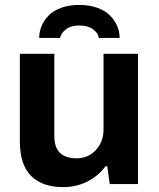

<svg xmlns="http://www.w3.org/2000/svg" viewBox="-20 -743 641 775"><path d="M462.9 -589.8H378.9Q377 -608.4 356.2 -624.3Q335.4 -640.1 299.8 -640.1Q266.1 -640.1 246.3 -624.8Q226.6 -609.4 222.2 -589.8H138.2Q138.2 -614.3 147.5 -637Q156.7 -659.7 175.3 -679.4Q193.8 -699.2 226.1 -711.2Q258.3 -723.1 299.8 -723.1Q341.3 -723.1 373.8 -711.2Q406.2 -699.2 425 -679.4Q443.8 -659.7 453.4 -637Q462.9 -614.3 462.9 -589.8ZM233.9 12.2Q150.9 12.2 105.5 -33Q60.1 -78.1 60.1 -173.8V-525.9H199.2V-196.8Q199.2 -147.5 222.2 -125.7Q245.1 -104 289.1 -104Q335.4 -104 366.7 -137.2Q397.9 -170.4 397.9 -220.2V-525.9H537.1V0H422.9L413.1 -71.8H405.8Q377 -32.7 332.8 -10.3Q288.6 12.2 233.9 12.2Z"/></svg>

Font: Archivo
Style: Bold
Weight: 700
Designer: Hector Gatti
Foundry: Omnibus-Type
Version: Version 2.001